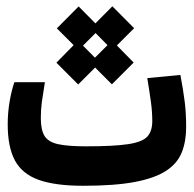

<svg xmlns="http://www.w3.org/2000/svg" viewBox="-20 -596 626 620"><path d="M248.5 3.9Q158.7 3.9 105.2 -15.1Q51.8 -34.2 28.3 -77.6Q4.9 -121.1 4.9 -194.3Q4.9 -231.9 11 -267.8Q17.1 -303.7 26.4 -330.6H125Q118.7 -292 115.2 -267.1Q111.8 -242.2 111.8 -214.4Q111.8 -177.2 123.5 -157.5Q135.3 -137.7 167 -130.6Q198.7 -123.5 258.3 -123.5Q348.6 -123.5 394.5 -130.6Q440.4 -137.7 456.1 -155.3Q471.7 -172.9 471.7 -204.6Q471.7 -234.9 467.5 -265.6Q463.4 -296.4 455.6 -343.8L562.5 -354Q571.8 -305.2 576.4 -268.1Q581.1 -231 581.1 -185.1Q581.1 -139.6 567.1 -104.2Q553.2 -68.8 517.1 -44.9Q481 -21 416 -8.5Q351.1 3.9 248.5 3.9ZM232.4 -323.2 162.1 -393.6 217.8 -450.2 163.6 -504.4 233.9 -575.2 288.1 -520.5 342.8 -575.7 413.1 -504.9 357.4 -449.2 411.6 -394 341.3 -323.7 287.1 -377.9ZM286.6 -409.7 327.1 -450.2 288.6 -489.3 248 -448.7Z"/></svg>

Font: Cascadia Code SemiBold
Style: Regular
Weight: 600
Monospace: yes
Designer: Aaron Bell
Foundry: Saja Typeworks
Version: Version 2404.023; ttfautohint (v1.8.4)